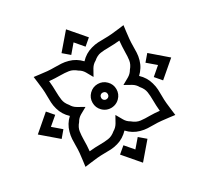

<svg xmlns="http://www.w3.org/2000/svg" viewBox="-154 -1180 1684 1547"><g transform="rotate(15 688.0 -407.0)"><path d="M688 -997.6 719.7 -956.5Q740.2 -929.7 761.7 -903.8Q783.2 -877.9 807.6 -853.5Q828.6 -832.5 849.1 -810.1Q869.6 -787.6 886.2 -757.8Q902.3 -729.5 909.4 -698Q916.5 -666.5 915.5 -634.8Q982.4 -637.2 1038.6 -605Q1068.8 -588.4 1091.3 -568.1Q1113.8 -547.9 1134.3 -526.9Q1158.2 -502.4 1184.6 -480.7Q1210.9 -459 1237.8 -438.5L1278.8 -406.7L1237.8 -375Q1210.9 -354 1184.1 -332.3Q1157.2 -310.5 1134.3 -287.1Q1113.3 -266.1 1090.8 -245.6Q1068.4 -225.1 1038.6 -208.5Q981.9 -176.3 915.5 -179.2Q916.5 -147.5 909.4 -116Q902.3 -84.5 886.2 -56.2Q869.6 -26.4 849.1 -3.7Q828.6 19 807.6 39.6Q783.7 63.5 762 89.6Q740.2 115.7 719.7 143.1L688 184.6L656.2 143.1Q635.7 115.7 614 89.6Q592.3 63.5 567.9 39.6Q546.9 19 526.6 -3.7Q506.3 -26.4 489.7 -56.2Q457.5 -112.3 460 -179.2Q393.6 -176.3 336.9 -208.5Q307.1 -225.1 284.7 -245.6Q262.2 -266.1 241.2 -287.1Q217.3 -311.5 191.4 -332.8Q165.5 -354 138.2 -375L97.2 -406.7L138.2 -438.5Q165.5 -459 191.4 -480.7Q217.3 -502.4 241.2 -526.9Q262.2 -547.9 284.7 -568.1Q307.1 -588.4 336.9 -605Q393.1 -637.2 460 -634.8Q457.5 -701.7 489.7 -757.8Q506.3 -788.1 526.6 -810.3Q546.9 -832.5 567.9 -853.5Q592.3 -877.9 614 -903.8Q635.7 -929.7 656.2 -956.5ZM688 -868.7Q671.4 -849.1 654.3 -829.6Q637.2 -810.1 618.7 -791.5Q590.3 -763.7 569.1 -735.6Q547.9 -707.5 544.9 -663.1Q535.6 -631.8 543.9 -599.6L563 -531.7L495.1 -550.8Q462.9 -559.1 431.6 -549.8Q387.7 -546.4 358.9 -524.9Q330.1 -503.4 302.7 -476.1Q284.7 -458 265.4 -440.7Q246.1 -423.3 226.1 -406.7Q246.6 -390.1 266.1 -372.6Q285.6 -355 304.7 -336.4Q332 -309.6 360.4 -288.3Q388.7 -267.1 431.2 -263.7Q463.4 -254.4 495.1 -263.2L563 -281.7L543.9 -214.4Q535.6 -182.6 544.9 -150.4Q547.9 -106.9 570.1 -77.9Q592.3 -48.8 618.7 -22Q655.3 14.2 688 54.7Q704.6 34.7 722.2 14.6Q739.7 -5.4 758.3 -23.4Q784.2 -49.3 805.9 -77.9Q827.6 -106.4 831.1 -150.4Q839.8 -181.2 831.5 -214.4L812.5 -281.7L880.4 -263.2Q912.1 -254.4 944.3 -263.7Q990.7 -267.1 1021.2 -291.5Q1051.8 -315.9 1079.6 -344.7Q1096.7 -361.8 1114 -377Q1131.3 -392.1 1149.4 -406.7Q1129.4 -423.3 1110.1 -440.7Q1090.8 -458 1072.8 -476.1Q1044.4 -504.4 1016.4 -525.4Q988.3 -546.4 943.8 -549.8Q912.6 -559.1 880.4 -550.8L812.5 -531.7L831.5 -599.6Q839.8 -632.3 831.1 -663.6Q827.6 -707 806.6 -735.1Q785.6 -763.2 758.3 -790Q739.7 -809.1 722.4 -828.6Q705.1 -848.1 688 -868.7ZM1127 -845.2 1111.8 -650.4 1032.2 -656.7 1040 -759.3 937.5 -751 931.2 -830.6ZM249.5 -845.2 444.3 -830.6 438 -751 335.4 -759.3 343.8 -656.7 264.2 -650.4ZM688 -517.6Q734.4 -517.6 766.6 -485.1Q798.8 -452.6 798.8 -406.7Q798.8 -376.5 783.9 -351.1Q769 -325.7 743.9 -310.8Q718.8 -295.9 688 -295.9Q642.1 -295.9 609.6 -328.4Q577.1 -360.8 577.1 -406.7Q577.1 -453.1 609.6 -485.4Q642.1 -517.6 688 -517.6ZM688 -438Q675.8 -438 666.3 -428.7Q656.7 -419.4 656.7 -406.7Q656.7 -394.5 666 -385Q675.3 -375.5 688 -375.5Q700.7 -375.5 710 -384.8Q719.2 -394 719.2 -406.7Q719.2 -419.4 710 -428.7Q700.7 -438 688 -438ZM249.5 32.2 264.2 -163.1 343.8 -157.2 335.4 -54.7 437.5 -62.5 444.3 17.1ZM1127 32.2 931.2 17.1 938 -62.5 1040 -54.7 1032.2 -156.7 1111.8 -163.1Z"/></g></svg>

Font: Pinar-DS2-FD ExtraBold
Style: Regular
Weight: 800
Designer: Amin Abedi
Version: Version 3.000